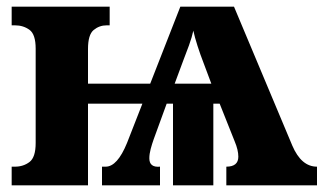

<svg xmlns="http://www.w3.org/2000/svg" viewBox="-20 -556 978 576"><path d="M15 0H244V-245H435L459 -305H244V-409Q244 -452 261 -466Q278 -480 300 -480H309V-536H15V-480H25Q50 -480 68.5 -466.5Q87 -453 87 -410V-127Q87 -84 68.5 -70Q50 -56 25 -56H15ZM286 0H460V-56Q428 -53 428 -81Q428 -94 432 -109Q436 -124 441 -138L480 -245H499V0H620V-245H639L684 -132Q695 -106 695 -86Q695 -56 659 -56V0H931V-56Q884 -56 857 -119L682 -536H521L361 -127Q332 -56 297 -56H286ZM504 -305 530 -375Q538 -395 547 -420Q556 -445 560 -464Q564 -445 572.5 -418.5Q581 -392 590 -369L614 -305Z"/></svg>

Font: Noto Serif SemiCondensed Extra
Style: Regular
Weight: 800
Width: 4
Designer: Monotype Design Team
Foundry: Monotype Imaging Inc.
Version: Version 1.002